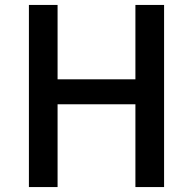

<svg xmlns="http://www.w3.org/2000/svg" viewBox="-20 -757 781 777"><path d="M97 0H213V-335H528V0H644V-737H528V-436H213V-737H97Z"/></svg>

Font: Noto Sans CJK SC Medium
Style: Regular
Weight: 500
Designer: Ryoko NISHIZUKA 西塚涼子 (kana, bopomofo & ideographs); Paul D. Hunt (Latin, Greek & Cyrillic); Sandoll Communications 산돌커뮤니
Foundry: Adobe
Version: Version 2.004;hotconv 1.0.118;makeotfexe 2.5.65603